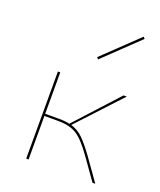

<svg xmlns="http://www.w3.org/2000/svg" viewBox="-128 -759 702 841"><g transform="rotate(20 223.0 -339.0)"><path d="M403 -670 242 -516 235 -524 396 -678ZM344 -103 417 0H404L334 -99Q291 -160 258 -181.5Q225 -203 170 -203H106V0H95V-406H106V-213H171Q202 -213 220 -208L401 -406H416L230 -206Q261 -197 285.5 -173.5Q310 -150 344 -103Z"/></g></svg>

Font: EauTestInfant Hairline
Style: Italic
Weight: 250
Italic angle: -12°
Designer: Christian Thalmann (Catharsis Fonts)
Version: Version 0.001;PS 000.001;hotconv 1.0.88;makeotf.lib2.5.64775